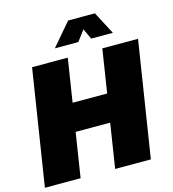

<svg xmlns="http://www.w3.org/2000/svg" viewBox="-129 -1016 1013 1122"><g transform="rotate(-15 377.0 -454.5)"><path d="M3 0 113 -700H329L288 -438H497L538 -700H754L644 0H428L470 -269H261L219 0ZM270 -772 387 -909H549L621 -772H490L460 -836L412 -772Z"/></g></svg>

Font: MuseoModerno Black
Style: Italic
Weight: 900
Italic angle: -9°
Designer: Pablo Cosgaya, Héctor Gatti, Marcela Romero, and the Authors of The MuseoModerno Project.
Foundry: Omnibus-Type Team
Version: Version 1.003